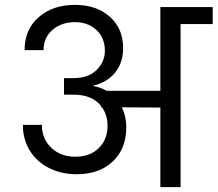

<svg xmlns="http://www.w3.org/2000/svg" viewBox="-20 -769 894 789"><path d="M854 -740V-670H722V0H639V-327L481 -328Q499 -289 499 -246Q499 -158 443.5 -105.5Q388 -53 296 -53Q232 -53 181.5 -78.5Q131 -104 102.5 -150Q74 -196 74 -256H152Q152 -199 190.5 -162Q229 -125 290 -125Q350 -125 386 -160.5Q422 -196 422 -253Q422 -296 399 -328H396L395 -334Q358 -380 282 -380H243V-448H282Q343 -448 377 -481.5Q411 -515 411 -560Q411 -614 376 -646Q341 -678 288 -678Q233 -678 196 -646.5Q159 -615 159 -563H81Q81 -648 139 -698.5Q197 -749 288 -749Q376 -749 431 -700.5Q486 -652 486 -571Q486 -513 454.5 -472.5Q423 -432 364 -417V-415Q392 -411 418 -396H639V-740Z"/></svg>

Font: MSTAGE
Style: Regular
Weight: 400
Designer: Ninad Kale (Devanagari), Jonny Pinhorn (Latin)
Foundry: Indian Type Foundry
Version: 4.004